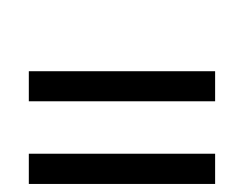

<svg xmlns="http://www.w3.org/2000/svg" viewBox="-20 -612 591 465"><path d="M49.8 -366.7V-439.5H501V-366.7ZM49.8 -166.5V-239.7H501V-166.5ZM333.5 -591.8Z"/></svg>

Font: Noto Sans Gujarati UI
Style: Regular
Weight: 400
Designer: Monotype Design Team
Foundry: Monotype Imaging Inc.
Version: Version 1.03